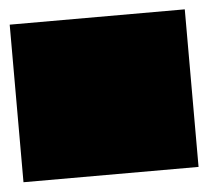

<svg xmlns="http://www.w3.org/2000/svg" viewBox="-37 -398 473 437"><g transform="rotate(-5 200.0 -180.0)"><path d="M0 0H400V-360H0ZM0 0Q0 0 0 0Q0 0 0 0Q0 0 0 0Q0 0 0 0Q0 0 0 0Q0 0 0 0H400Q400 0 400 0Q400 0 400 0Q400 0 400 0Q400 0 400 0Q400 0 400 0Q400 0 400 0ZM0 -360Q0 -360 0 -360Q0 -360 0 -360Q0 -360 0 -360Q0 -360 0 -360Q0 -360 0 -360Q0 -360 0 -360H400Q400 -360 400 -360Q400 -360 400 -360Q400 -360 400 -360Q400 -360 400 -360Q400 -360 400 -360Q400 -360 400 -360Z"/></g></svg>

Font: Wavefont
Style: Regular
Weight: 400
Monospace: yes
Version: Version 3.003